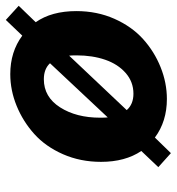

<svg xmlns="http://www.w3.org/2000/svg" viewBox="6 -584 604 656"><g transform="rotate(-90 308.0 -256.0)"><path d="M112.8 25.9 64.9 -17.1 120.1 -75.2Q83 -130.4 83 -212.9Q83 -283.2 109.1 -342.8Q135.3 -402.3 178.2 -440.9Q221.2 -479.5 274.4 -501.2Q327.6 -522.9 382.8 -522.9Q459 -522.9 514.2 -481.9L567.9 -538.1L616.2 -494.1L560.1 -436Q598.1 -381.8 598.1 -296.9Q598.1 -226.6 571.8 -167.2Q545.4 -107.9 502.7 -69.3Q460 -30.8 406.5 -9.3Q353 12.2 297.9 12.2Q221.2 12.2 166 -28.8ZM234.9 -189.9 419.9 -387.2Q400.4 -408.2 365.2 -408.2Q304.7 -408.2 269.3 -352.8Q233.9 -297.4 233.9 -215.8Q233.9 -195.8 234.9 -189.9ZM315.9 -102.1Q356.4 -102.1 386.7 -128.7Q417 -155.3 431.9 -198.7Q446.8 -242.2 446.8 -295.9Q446.8 -315.9 445.8 -321.8L259.8 -125Q279.8 -102.1 315.9 -102.1Z"/></g></svg>

Font: Office Code Pro Bold Italic
Style: Regular
Weight: 700
Italic angle: -9°
Designer: Nathan Rutzky & Paul D. Hunt
Foundry: Adobe Systems Incorporated
Version: Version 1.004;PS 001.004;hotconv 1.0.70;makeotf.lib2.5.58329